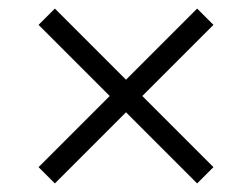

<svg xmlns="http://www.w3.org/2000/svg" viewBox="-20 -574 588 448"><path d="M440 -146 70 -516 108 -554 478 -184ZM108 -146 70 -184 440 -554 478 -516Z"/></svg>

Font: Fustat Light
Style: Regular
Weight: 300
Designer: Mohamed Gaber, Khaled Hosny, Laura Garcia Mut
Foundry: Kief Type Foundry, Alif Type Foundry, Hard Type Foundry
Version: Version 1.007